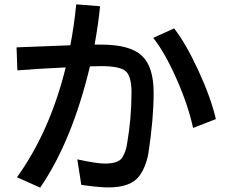

<svg xmlns="http://www.w3.org/2000/svg" viewBox="-20 -816 1040 889"><path d="M56.6 -596.7Q92.8 -598.6 305.7 -606.4Q322.3 -691.4 333 -795.9L443.4 -787.1Q435.5 -706.1 418 -609.4H450.2Q581.1 -609.4 636.2 -558.6Q691.4 -507.8 691.4 -386.7Q691.4 -265.6 667 -105.5Q655.3 -42 625 -1Q585 51.8 482.4 51.8Q437.5 51.8 356.4 40L337.9 -78.1Q428.7 -58.6 464.8 -58.6Q529.3 -58.6 546.4 -86.9Q563.5 -115.2 568.4 -150.4Q588.9 -269.5 588.9 -387.7Q588.9 -462.9 562 -486.3Q535.2 -509.8 449.2 -509.8Q418 -509.8 396.5 -508.8Q313.5 -162.1 166 52.7L58.6 4.9Q211.9 -209 284.2 -503.9Q142.6 -497.1 60.5 -490.2ZM689.5 -640.6 786.1 -684.6Q839.8 -616.2 897.9 -490.7Q956.1 -365.2 979.5 -264.6L874 -223.6Q851.6 -328.1 797.4 -450.7Q743.2 -573.2 689.5 -640.6Z"/></svg>

Font: GenEi M Gothic v2 Medium
Style: Regular
Weight: 500
Version: Version 2.0